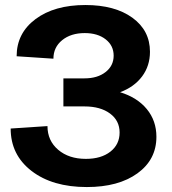

<svg xmlns="http://www.w3.org/2000/svg" viewBox="-20 -736 691 772"><path d="M329.1 16.1Q190.9 16.1 106.9 -48.6Q22.9 -113.3 22.9 -219.2L170.9 -229Q170.9 -170.4 213.9 -133.8Q256.8 -97.2 325.2 -97.2Q386.7 -97.2 423.8 -126.2Q460.9 -155.3 460.9 -203.1Q460.9 -251 422.4 -279.5Q383.8 -308.1 319.8 -308.1H234.9V-420.9H319.8Q372.1 -420.9 404.5 -446.3Q437 -471.7 437 -512.2Q437 -552.7 404.8 -577.9Q372.6 -603 320.8 -603Q265.1 -603 230 -574.5Q194.8 -545.9 194.8 -500L46.9 -509.8Q46.9 -602.5 122.8 -659.2Q198.7 -715.8 323.2 -715.8Q441.9 -715.8 512.5 -664.6Q583 -613.3 583 -527.8Q583 -471.2 551.3 -428.7Q519.5 -386.2 462.9 -365.2Q531.7 -344.2 570.3 -297.4Q608.9 -250.5 608.9 -186Q608.9 -94.2 532.7 -39.1Q456.5 16.1 329.1 16.1Z"/></svg>

Font: Uncut Sans
Style: Bold
Weight: 700
Designer: Kasper Nordkvist
Foundry: UNCUT.wtf
Version: Version 1.304;Glyphs 3.2 (3246)